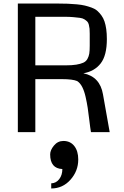

<svg xmlns="http://www.w3.org/2000/svg" viewBox="-20 -748 702 1087"><path d="M81 0ZM585 -527Q585 -434 550 -389Q515 -344 452 -333Q546 -314 563 -214L601 0H495Q491 -22 486 -65Q481 -108 476.5 -137.5Q472 -167 464.5 -200Q457 -233 445.5 -255.5Q434 -278 417 -289Q391 -300 331 -300H180V0H81V-728H303Q338 -728 363 -727Q388 -726 415 -723.5Q442 -721 460.5 -716.5Q479 -712 498.5 -705Q518 -698 530.5 -687Q543 -676 554 -661Q565 -646 571.5 -627Q578 -608 581.5 -583Q585 -558 585 -527ZM488 -489V-557Q488 -575 487 -585.5Q486 -596 483 -608Q480 -620 474 -626Q468 -632 458 -638.5Q448 -645 432 -647Q416 -649 395 -651Q374 -653 344 -653H180V-378H350Q388 -378 412 -382Q436 -386 451.5 -393Q467 -400 475 -414.5Q483 -429 485.5 -445Q488 -461 488 -489ZM339 50Q378 50 400.5 78.5Q423 107 423 155Q423 220 379 269.5Q335 319 270 319V290Q298 289 315.5 266Q333 243 333 209Q264 206 264 126Q264 102 285.5 76Q307 50 339 50Z"/></svg>

Font: Myanmar Chatu
Style: Regular
Weight: 400
Designer: Danh Hong
Foundry: Google Inc.
Version: Version 2.00 November 20, 2015